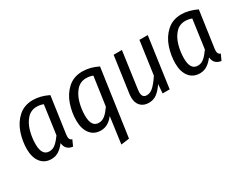

<svg xmlns="http://www.w3.org/2000/svg" viewBox="-76 -1034 2230 1745"><g transform="rotate(-30 1038.5 -161.5)"><path d="M474 -497 420 -119Q418 -99 418 -92Q418 -76 424 -65.5Q430 -55 446 -49L418 12Q381 7 360.5 -13.5Q340 -34 336 -73Q305 -32 271 -10Q237 12 194 12Q123 12 83 -39.5Q43 -91 43 -178Q43 -262 71 -345Q99 -428 160 -483Q221 -538 312 -538Q390 -538 474 -497ZM134 -178Q134 -58 212 -58Q248 -58 277 -82Q306 -106 339 -153L381 -455Q349 -468 312 -468Q252 -468 212 -424.5Q172 -381 153 -314Q134 -247 134 -178Z M846 -63Q790 12 713 12Q642 12 602 -39.5Q562 -91 562 -178Q562 -262 590 -345Q618 -428 679 -483Q740 -538 831 -538Q873 -538 912.5 -528Q952 -518 995 -497L895 203L808 215ZM858 -153 901 -455Q869 -468 831 -468Q771 -468 731 -424.5Q691 -381 672 -314Q653 -247 653 -178Q653 -58 731 -58Q767 -58 796 -82Q825 -106 858 -153Z M1099 -112Q1099 -121 1101 -143L1155 -527H1242L1188 -141Q1186 -131 1186 -114Q1186 -57 1234 -57Q1273 -57 1308 -92Q1343 -127 1377 -180L1426 -527H1513L1439 0H1365L1372 -94Q1337 -42 1301 -15Q1265 12 1216 12Q1162 12 1130.5 -21Q1099 -54 1099 -112Z M2032 -497 1978 -119Q1976 -99 1976 -92Q1976 -76 1982 -65.5Q1988 -55 2004 -49L1976 12Q1939 7 1918.5 -13.5Q1898 -34 1894 -73Q1863 -32 1829 -10Q1795 12 1752 12Q1681 12 1641 -39.5Q1601 -91 1601 -178Q1601 -262 1629 -345Q1657 -428 1718 -483Q1779 -538 1870 -538Q1948 -538 2032 -497ZM1692 -178Q1692 -58 1770 -58Q1806 -58 1835 -82Q1864 -106 1897 -153L1939 -455Q1907 -468 1870 -468Q1810 -468 1770 -424.5Q1730 -381 1711 -314Q1692 -247 1692 -178Z"/></g></svg>

Font: Fira Sans Condensed
Style: Italic
Weight: 400
Width: 3
Italic angle: -8°
Designer: bBox Type GmbH & Carrois Corporate GbR & Edenspiekermann AG
Foundry: bBox Type GmbH & Carrois Corporate GbR & Edenspiekermann AG
Version: Version 4.301